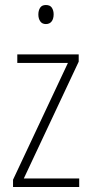

<svg xmlns="http://www.w3.org/2000/svg" viewBox="-20 -746 365 766"><path d="M296 0H32V-29L251 -495H49V-529H294V-500L75 -34H296ZM163 -726Q180 -726 187 -715Q194 -704 194 -689Q194 -671 186 -660.5Q178 -650 163 -650Q148 -650 140.5 -661Q133 -672 133 -688Q133 -704 140 -715Q147 -726 163 -726Z"/></svg>

Font: Noto Sans Khmer UI Condensed ExtraLight
Style: Regular
Weight: 200
Width: 3
Designer: Danh Hong and the Monotype Design Team
Foundry: Monotype Imaging Inc.
Version: Version 2.002; ttfautohint (v1.8.4.7-5d5b)